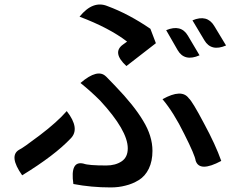

<svg xmlns="http://www.w3.org/2000/svg" viewBox="-20 -776 1040 840"><path d="M533 -487Q469 -546 518 -581L536 -594Q458 -654 328 -703Q387 -776 451 -749Q543 -715 638 -650L662 -587L533 -487ZM301 29Q286 -75 346 -60Q367 -52 445 -52Q485 -52 512 -70Q539 -88 539 -127Q539 -205 418 -336Q377 -377 332 -413Q408 -478 444 -441Q435 -451 485 -399Q566 -315 606 -248Q647 -181 647 -116Q647 -71 631 -38Q615 -5 587 12Q559 29 529 36Q499 44 464 44Q379 44 301 29ZM948 -72Q853 -21 836 -73Q833 -97 786 -190Q740 -284 691 -342Q775 -389 806 -346Q822 -332 872 -237Q923 -143 948 -72ZM272 -290Q332 -213 289 -170Q219 -96 77 -9Q17 -94 64 -121Q80 -128 155 -185Q230 -242 272 -290ZM707 -644Q772 -671 802 -620L853 -534Q787 -505 757 -557L707 -644ZM822 -687Q886 -714 917 -663L969 -577Q904 -549 874 -600L822 -687Z"/></svg>

Font: Swei Half Moon CJK SC
Style: Medium
Weight: 500
Version: Version 2.071